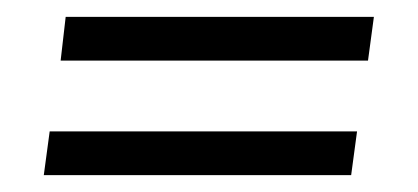

<svg xmlns="http://www.w3.org/2000/svg" viewBox="-20 -315 496 228"><path d="M58 -295H424L417 -243H52ZM39 -159H404L397 -107H32Z"/></svg>

Font: Genos Medium
Style: Italic
Weight: 500
Italic angle: -8°
Designer: Robert E. Leuschke
Foundry: Robert E. Leuschke
Version: Version 1.010